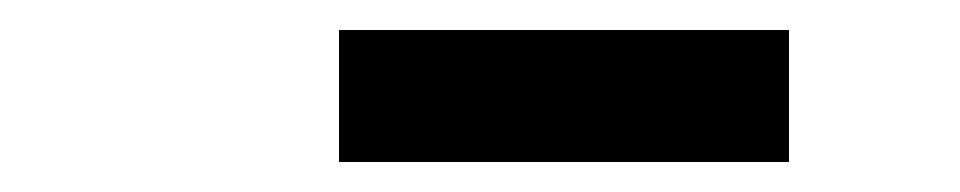

<svg xmlns="http://www.w3.org/2000/svg" viewBox="-20 -744 640 128"><path d="M206 -636V-724H506V-636Z"/></svg>

Font: Iosevka Curly Slab Extended
Style: Bold Italic
Weight: 700
Width: 7
Italic angle: -9°
Monospace: yes
Designer: Belleve Invis
Foundry: Belleve Invis
Version: Version 11.0.0; ttfautohint (v1.8.3)